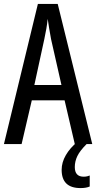

<svg xmlns="http://www.w3.org/2000/svg" viewBox="-20 -734 490 978"><path d="M361 0 309 -223H142L90 0H0L173 -714H274L450 0ZM240 -535Q235 -563 230.5 -589Q226 -615 223 -638Q218 -590 206 -536L155 -301H293ZM361 117Q361 166 406 166Q417 166 424.5 164Q432 162 437 160V216Q419 224 390 224Q294 224 294 131Q294 93 315.5 56Q337 19 375 -12L421 0Q387 34 374 61Q361 88 361 117Z"/></svg>

Font: Noto Sans Tamil ExtraCondensed
Style: Regular
Weight: 400
Width: 2
Designer: Jelle Bosma - Monotype Design Team
Foundry: Monotype Imaging Inc.
Version: Version 2.004; ttfautohint (v1.8.4.7-5d5b)